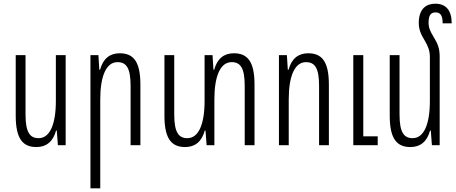

<svg xmlns="http://www.w3.org/2000/svg" viewBox="-20 -785 2466 1038"><path d="M335 -487H282V-239C282 -112 249 -38 189 -38C142 -38 118 -69 118 -166V-487H65V-159C65 -31 106 10 177 10C231 10 267 -20 283 -79H287L293 0H335Z M469 233H522V-248C522 -375 555 -449 615 -449C663 -449 686 -418 686 -321V0H739V-328C739 -457 698 -497 627 -497C574 -497 537 -468 521 -408H517L512 -487H469Z M1244 -497C1191 -497 1154 -468 1138 -408H1134L1129 -487H1086V-239C1086 -112 1053 -38 993 -38C946 -38 922 -69 922 -166V-487H869V-159C869 -31 910 10 981 10C1035 10 1071 -20 1087 -79H1091L1097 0H1139V-248C1139 -375 1172 -449 1232 -449C1280 -449 1303 -418 1303 -321V0H1356V-328C1356 -457 1315 -497 1244 -497Z M1488 0H1541V-248C1541 -375 1574 -449 1634 -449C1682 -449 1705 -418 1705 -321V0H1758V-328C1758 -457 1717 -497 1646 -497C1593 -497 1556 -468 1540 -408H1536L1531 -487H1488ZM1890 0H2022V-48H1944V-487H1890Z M2357 -479C2357 -520 2348 -547 2325 -584C2305 -616 2297 -637 2297 -662C2297 -700 2307 -718 2335 -718C2362 -718 2373 -700 2373 -659H2422C2422 -728 2392 -765 2333 -765C2285 -765 2244 -738 2244 -661C2244 -627 2255 -600 2276 -566C2295 -534 2304 -510 2304 -477V-239C2304 -112 2271 -38 2211 -38C2164 -38 2140 -69 2140 -166V-487H2087V-159C2087 -31 2128 10 2199 10C2253 10 2289 -20 2305 -79H2309L2315 0H2357Z"/></svg>

Font: Noto Sans Armenian ExtraCondensed Light
Style: Regular
Weight: 300
Width: 2
Designer: Monotype Design Team
Foundry: Monotype Imaging Inc.
Version: Version 2.008